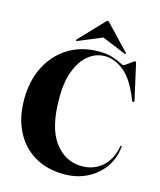

<svg xmlns="http://www.w3.org/2000/svg" viewBox="-131 -987 912 1095"><g transform="rotate(15 325.0 -439.5)"><path d="M629 -220Q623.5 -153.5 586.8 -100.5Q550 -47.5 489.5 -16.2Q429 15 352 15Q250 15 176.2 -29.2Q102.5 -73.5 62.5 -153Q22.5 -232.5 22.5 -339Q22.5 -449.5 65.5 -533.8Q108.5 -618 185.8 -665.5Q263 -713 365 -713Q411 -713 443 -703Q475 -693 493.2 -683.2Q511.5 -673.5 515.5 -673.5Q522 -673.5 535.8 -683.2Q549.5 -693 562.5 -702.8Q575.5 -712.5 578.5 -712.5Q583.5 -712.5 585.5 -704L632 -495.5Q634 -486.5 628 -485Q621.5 -484 618 -493.5Q575 -605.5 519 -650.8Q463 -696 405 -696Q352 -696 308.5 -661.5Q265 -627 239.5 -560.5Q214 -494 214 -397.5Q214 -223.5 276.8 -139.5Q339.5 -55.5 438.5 -55.5Q507.5 -55.5 556.8 -97.8Q606 -140 621.5 -221Q623 -227 626 -227Q630 -227 629 -220ZM230 -739Q224 -736.5 222 -738.5Q219 -741.5 222.5 -745.5L356 -886Q362.5 -894 368 -894Q373.5 -894 380 -886L513.5 -745.5Q517.5 -741 514 -738.5Q512.5 -736.5 506.5 -739L368 -796.5Z"/></g></svg>

Font: Fraunces 144pt S000
Style: Bold
Weight: 700
Version: Version 1.000; ttfautohint (v1.8.3)